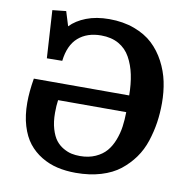

<svg xmlns="http://www.w3.org/2000/svg" viewBox="-81 -796 877 889"><g transform="rotate(10 357.5 -351.0)"><path d="M332 14.2Q285.6 14.2 245.4 4.9Q205.1 -4.4 169.7 -25.9Q134.3 -47.4 109.1 -79.3Q84 -111.3 69.6 -159.2Q55.2 -207 55.2 -267.1Q55.2 -318.8 65.9 -381.8H514.2Q513.7 -435.5 504.6 -479Q495.6 -522.5 475.8 -558.1Q456.1 -593.8 421.4 -613.3Q386.7 -632.8 338.9 -632.8Q272.9 -632.8 231.4 -596.7Q189.9 -560.5 181.2 -485.8L108.9 -484.9L95.2 -709L159.2 -715.8L180.2 -647.9Q208.5 -677.7 255.1 -695.8Q301.8 -713.9 362.8 -713.9Q428.2 -713.9 481 -694.3Q533.7 -674.8 568.4 -642.3Q603 -609.9 626.5 -565.4Q649.9 -521 659.9 -473.1Q669.9 -425.3 669.9 -373Q669.9 -325.2 663.3 -281.2Q656.7 -237.3 642.1 -192.4Q627.4 -147.5 601.3 -111.1Q575.2 -74.7 539.1 -46.1Q502.9 -17.6 450 -1.7Q397 14.2 332 14.2ZM337.9 -65.9Q378.9 -65.9 410.4 -80.1Q441.9 -94.2 461.2 -116.7Q480.5 -139.2 492.7 -171.1Q504.9 -203.1 509.3 -234.9Q513.7 -266.6 514.2 -303.2H193.8Q189.9 -277.3 189.9 -243.2Q189.9 -200.2 199.7 -167.5Q209.5 -134.8 224.1 -116Q238.8 -97.2 259.3 -85.4Q279.8 -73.7 298.3 -69.8Q316.9 -65.9 337.9 -65.9Z"/></g></svg>

Font: Literata Book
Style: Bold
Weight: 700
Designer: Latin by Veronika Burian and Jose Scaglione. Greek by Irene Vlachou. Cyrillic by Vera Evstafieva
Foundry: TypeTogether
Version: Version 2.003;PS 002.003;hotconv 1.0.88;makeotf.lib2.5.64775